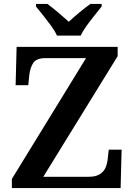

<svg xmlns="http://www.w3.org/2000/svg" viewBox="-20 -951 678 971"><path d="M40 0V-46L415 -657H210Q164 -657 148 -632.5Q132 -608 128 -570L123 -520H59L64 -714H575V-667L199 -57H429Q465 -57 485.5 -70.5Q506 -84 514.5 -105Q523 -126 525 -150L530 -194H595L590 0ZM268 -771Q258 -794 238.5 -820.5Q219 -847 198.5 -873Q178 -899 162 -918V-931H220Q243 -914 274 -888Q305 -862 328 -841Q350 -862 381.5 -888Q413 -914 437 -931H494V-918Q479 -899 458 -873Q437 -847 418 -820.5Q399 -794 388 -771Z"/></svg>

Font: Noto Serif Toto SemiBold
Style: Regular
Weight: 600
Designer: Monotype Design Team
Foundry: Monotype Imaging Inc.
Version: Version 2.001; ttfautohint (v1.8.4.7-5d5b)